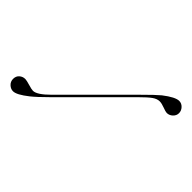

<svg xmlns="http://www.w3.org/2000/svg" viewBox="-229 -852 1170 1170"><g transform="rotate(-45 356.0 -266.5)"><path d="M547 -87Q621 -13 643 14Q694 80 694 113Q694 134 677.5 149.5Q661 165 640 165Q619 165 603.5 148.5Q588 132 588 111Q588 101 598 74.5Q608 48 608 31Q608 9 591.5 -14.5Q575 -38 530 -83L154 -459Q96 -517 69 -551Q19 -614 19 -645Q19 -665 34.5 -681.5Q50 -698 73 -698Q97 -698 111 -682Q125 -666 125 -645Q125 -633 116 -603Q107 -573 107 -561Q107 -527 170 -464Z"/></g></svg>

Font: kawoszeh
Style: Medium
Weight: 500
Version: Version 000.030